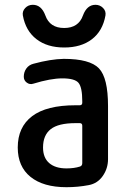

<svg xmlns="http://www.w3.org/2000/svg" viewBox="-20 -778 540 808"><path d="M297.9 -259.8Q225.6 -259.8 193.4 -234.4Q161.1 -209 161.1 -157.2Q161.1 -114.3 187 -91.8Q212.9 -69.3 259.8 -69.3Q292 -69.3 316.4 -77.1Q326.2 -80.1 326.2 -91.8V-249Q326.2 -259.8 315.4 -259.8ZM259.8 9.8Q162.1 9.8 108.4 -33.7Q54.7 -77.1 54.7 -157.2Q54.7 -243.2 115.2 -289.1Q175.8 -335 297.9 -335H315.4Q326.2 -335 326.2 -345.7V-351.6Q326.2 -410.2 310.5 -429.2Q294.9 -448.2 242.2 -448.2Q193.4 -448.2 120.1 -425.8Q105.5 -420.9 92.8 -430.2Q80.1 -439.5 80.1 -455.1Q80.1 -474.6 90.8 -489.7Q101.6 -504.9 121.1 -509.8Q193.4 -529.3 248 -530.3Q358.4 -530.3 396.5 -490.2Q434.6 -450.2 434.6 -332V-108.4Q434.6 -69.3 412.6 -37.6Q390.6 -5.9 353.5 1Q307.6 9.8 259.8 9.8ZM329.1 -712.9Q345.7 -757.8 381.8 -757.8Q400.4 -757.8 413.6 -744.6Q426.8 -731.4 423.8 -712.9Q412.1 -647.5 366.7 -612.8Q321.3 -578.1 250 -578.1Q178.7 -578.1 133.3 -613.3Q87.9 -648.4 76.2 -712.9Q73.2 -730.5 85.9 -744.1Q98.6 -757.8 118.2 -757.8Q154.3 -757.8 170.9 -712.9Q189.5 -660.2 250 -660.2Q310.5 -660.2 329.1 -712.9Z"/></svg>

Font: Rounded-X Mgen+ 1mn medium
Style: Regular
Weight: 500
Designer: [Source Han Sans]
Ryoko NISHIZUKA  (kana & ideographs); Paul D. Hunt (Latin, Greek & Cyrillic); Wenlong ZHANG  (bopomofo
Version: Version 1.059.20150602